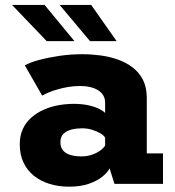

<svg xmlns="http://www.w3.org/2000/svg" viewBox="-20 -726 690 758"><path d="M252.5 11Q211.5 11 176.2 0.2Q141 -10.5 114.2 -31.8Q87.5 -53 72.8 -84.2Q58 -115.5 58 -156.5Q58 -191 70.5 -217.5Q83 -244 104.8 -262.8Q126.5 -281.5 154 -293.5Q181.5 -305.5 211.8 -310.8Q242 -316 271.5 -316Q303 -316 328.2 -310.5Q353.5 -305 370.8 -296.5Q388 -288 395 -280V-320.5Q395 -337 387.8 -349.2Q380.5 -361.5 367.2 -369.8Q354 -378 336 -382.2Q318 -386.5 297 -386.5Q272.5 -386.5 250 -382.8Q227.5 -379 208.5 -373.5Q189.5 -368 173.5 -361.5Q157.5 -355 146.5 -348.5L78 -468Q97 -479 132.5 -488.8Q168 -498.5 212.8 -505.2Q257.5 -512 305.5 -512Q340.5 -512 376.5 -507.2Q412.5 -502.5 445 -491Q477.5 -479.5 503.5 -459.8Q529.5 -440 544.5 -410.5Q559.5 -381 559.5 -339.5V-120.5H623.5V0H432L412.5 -61.5Q405 -45.5 384.5 -28.8Q364 -12 331 -0.5Q298 11 252.5 11ZM301.5 -108.5Q324.5 -108.5 344 -115.5Q363.5 -122.5 376.8 -132.5Q390 -142.5 395 -151.5V-182.5Q390 -191.5 376 -199.8Q362 -208 343 -213.8Q324 -219.5 304 -219.5Q283 -219.5 263.2 -214.8Q243.5 -210 231 -198.2Q218.5 -186.5 218.5 -165Q218.5 -143.5 229.5 -131.2Q240.5 -119 259.5 -113.8Q278.5 -108.5 301.5 -108.5ZM335.5 -563.5 215.5 -706.5H340L440.5 -563.5ZM164.5 -563.5 27.5 -706.5H156L274 -563.5Z"/></svg>

Font: Trispace Thin
Style: Bold
Weight: 700
Version: Version 1.210